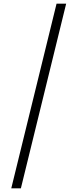

<svg xmlns="http://www.w3.org/2000/svg" viewBox="-20 -853 419 1039"><path d="M286 -833 41 166H93L338 -833Z"/></svg>

Font: Noto Sans Devanagari Condensed Light
Style: Regular
Weight: 300
Width: 3
Designer: Jelle Bosma - Monotype Design Team
Foundry: Monotype Imaging Inc.
Version: Version 2.004